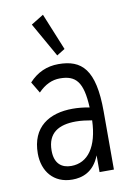

<svg xmlns="http://www.w3.org/2000/svg" viewBox="-80 -728 535 790"><g transform="rotate(-10 187.5 -333.5)"><path d="M185 -503 219 -524 156 -678 104 -646ZM158 11C198 11 247 -3 273 -70V0H333V-243C333 -419 280 -467 183 -467C135 -467 94 -449 60 -412L88 -365C116 -394 146 -408 179 -408C246 -408 274 -376 279 -269C253 -274 230 -276 209 -276C111 -276 36 -230 36 -119C36 -45 80 11 158 11ZM94 -121C94 -195 141 -222 213 -222C234 -222 257 -219 280 -215C276 -105 233 -45 163 -45C124 -45 94 -66 94 -121Z"/></g></svg>

Font: Inconsolata Condensed Thin
Style: Regular
Weight: 100
Width: 3
Monospace: yes
Designer: Raph Levien, Cyreal, Brenton Simpson
Foundry: Raph Levien, Cyreal, Google
Version: Version 3.100